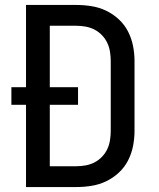

<svg xmlns="http://www.w3.org/2000/svg" viewBox="-20 -755 640 775"><path d="M288 0H85V-332H26V-403H85V-735H288Q319 -735 350 -730Q381 -725 409 -711.5Q437 -698 460 -676.5Q483 -655 497 -627.5Q511 -600 517 -569.5Q523 -539 523 -508V-227Q523 -196 517 -165.5Q511 -135 497 -107.5Q483 -80 460 -58.5Q437 -37 409 -23.5Q381 -10 350 -5Q319 0 288 0ZM181 -84H288Q307 -84 326 -87.5Q345 -91 361.5 -99.5Q378 -108 391.5 -122Q405 -136 413 -153Q421 -170 424 -189Q427 -208 427 -227V-508Q427 -527 424 -546Q421 -565 413 -582Q405 -599 391.5 -613Q378 -627 361.5 -635.5Q345 -644 326 -647.5Q307 -651 288 -651H181V-403H295V-332H181Z"/></svg>

Font: Iosevka Medium Extended
Style: Regular
Weight: 500
Width: 7
Monospace: yes
Designer: Belleve Invis
Foundry: Belleve Invis
Version: Version 32.5.0; ttfautohint (v1.8.4)